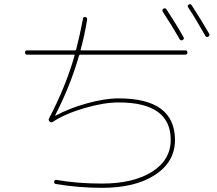

<svg xmlns="http://www.w3.org/2000/svg" viewBox="-20 -862 1040 922"><path d="M842.8 -673.8Q809.6 -732.4 761.7 -805.7Q756.8 -814.5 764.6 -820.3Q773.4 -825.2 779.3 -817.4Q826.2 -746.1 861.3 -683.6Q866.2 -674.8 856.9 -669.9Q847.7 -665 842.8 -673.8ZM900.4 -836.9Q948.2 -762.7 984.4 -700.2Q989.3 -691.4 980 -686Q970.7 -680.7 965.8 -690.4Q916 -778.3 883.8 -826.2Q877.9 -835 885.7 -839.8Q895.5 -844.7 900.4 -836.9ZM110.4 -599.6Q100.6 -599.6 100.1 -609.9Q99.6 -620.1 110.4 -620.1H339.8Q344.7 -620.1 345.7 -624Q364.3 -697.3 378.9 -773.4Q380.9 -782.2 389.6 -780.3Q399.4 -778.3 398.4 -767.6Q384.8 -685.5 367.2 -624Q365.2 -620.1 370.1 -620.1H870.1Q879.9 -620.1 879.9 -609.9Q879.9 -599.6 870.1 -599.6H365.2Q361.3 -599.6 359.4 -594.7Q318.4 -451.2 245.1 -308.6V-306.6H247.1Q311.5 -341.8 397.5 -365.7Q483.4 -389.6 549.8 -389.6Q819.3 -389.6 820.3 -190.4Q820.3 -85 725.1 -22.5Q629.9 40 469.7 40Q357.4 40 248 21.5Q238.3 19.5 240.2 9.8Q242.2 0 251 2Q352.5 19.5 469.7 19.5Q620.1 19.5 710 -37.1Q799.8 -93.8 799.8 -190.4Q799.8 -370.1 549.8 -370.1Q478.5 -370.1 385.3 -342.8Q292 -315.4 234.4 -277.3Q225.6 -271.5 218.3 -278.3Q210.9 -285.2 215.8 -293.9Q296.9 -449.2 337.9 -594.7Q339.8 -599.6 335 -599.6Z"/></svg>

Font: Rounded-X Mgen+ 1m thin
Style: Regular
Weight: 100
Designer: [Source Han Sans]
Ryoko NISHIZUKA  (kana & ideographs); Paul D. Hunt (Latin, Greek & Cyrillic); Wenlong ZHANG  (bopomofo
Version: Version 1.059.20150602